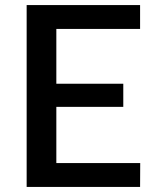

<svg xmlns="http://www.w3.org/2000/svg" viewBox="-20 -740 616 760"><path d="M534.5 -720V-625.5H203V-408.5H468V-317H203V-94.5H535L534.5 0H85.5V-720Z"/></svg>

Font: Lato
Style: Regular
Weight: 600
Designer: Lukasz Dziedzic
Foundry: tyPoland Lukasz Dziedzic
Version: Version 2.006; 2014-01-15; ttfautohint (v1.4.1)